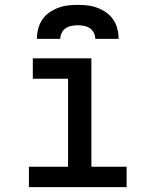

<svg xmlns="http://www.w3.org/2000/svg" viewBox="-20 -770 640 790"><path d="M99 0V-84H260V-446H115V-530H356V-84H501V0ZM132 -610Q132 -631 137 -651Q142 -671 153.5 -688.5Q165 -706 182 -718Q199 -730 218.5 -737.5Q238 -745 258.5 -747.5Q279 -750 300 -750Q321 -750 341.5 -747.5Q362 -745 381.5 -737.5Q401 -730 418 -718Q435 -706 446.5 -688.5Q458 -671 463 -651Q468 -631 468 -610H372Q372 -623 366 -635Q360 -647 349.5 -654Q339 -661 326 -663.5Q313 -666 300 -666Q287 -666 274 -663.5Q261 -661 250.5 -654Q240 -647 234 -635Q228 -623 228 -610Z"/></svg>

Font: Iosevka Curly Medium Extended
Style: Regular
Weight: 500
Width: 7
Monospace: yes
Designer: Belleve Invis
Foundry: Belleve Invis
Version: Version 11.1.0; ttfautohint (v1.8.3)